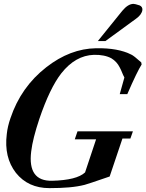

<svg xmlns="http://www.w3.org/2000/svg" viewBox="-20 -955 755 991"><path d="M711 -622Q700 -605 681.5 -567Q663 -529 637 -469H598L622 -555Q615 -568 610 -581Q605 -594 598 -607Q583 -637 555 -654Q520 -673 465 -672Q369 -669 296 -576Q237 -500 183 -341Q166 -290 155.5 -248.5Q145 -207 141 -173Q122 -19 249 -22Q376 -25 419 -65L476 -236H366L380 -277H666L653 -240H612L546 -44Q430 -4 417 -1Q382 8 337 12Q292 16 235 16Q125 16 62 -63Q0 -143 15 -263Q17 -283 22 -304Q27 -325 34 -345Q88 -506 219 -608Q342 -704 476 -706Q590 -708 658 -673Q670 -668 709 -633ZM701 -927Q716 -920 715 -904Q712 -880 683 -859L524 -743H485L611 -899Q641 -935 669 -935Q677 -935 701 -927Z"/></svg>

Font: DG Didot
Style: Bold Italic
Weight: 700
Designer: David Gatwood, Takis Katsoulidis, and George D. Matthiopoulos
Foundry: David Gatwood
Version: Version 1.0